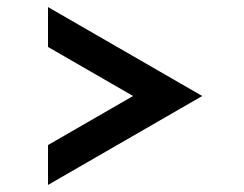

<svg xmlns="http://www.w3.org/2000/svg" viewBox="-20 -510 690 544"><path d="M553 -238Q443 -301 334.5 -364Q226 -427 116 -490V-377Q176 -342 236.5 -307.5Q297 -273 357 -238Q297 -203 236.5 -168.5Q176 -134 116 -99V14Q226 -49 334.5 -112Q443 -175 553 -238Z"/></svg>

Font: Josefin Slab Thin
Style: Bold
Weight: 700
Version: Version 2.000